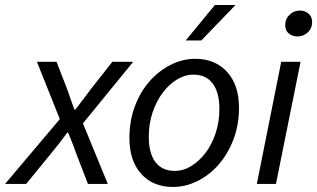

<svg xmlns="http://www.w3.org/2000/svg" viewBox="-64 -732 1262 764"><path d="M174 -258 83 -486H161L203 -378Q211 -356 217.5 -336.5Q224 -317 232 -296H236Q251 -316 267 -336.5Q283 -357 298 -378L383 -486H466L266 -241L365 0H286L242 -114Q234 -136 225.5 -158.5Q217 -181 207 -204H203Q187 -181 170 -159.5Q153 -138 134 -115L40 0H-44Z M624 12Q545 12 498 -40Q451 -92 451 -183Q451 -252 473 -310Q495 -368 532 -409.5Q569 -451 616 -474.5Q663 -498 713 -498Q792 -498 839.5 -446Q887 -394 887 -303Q887 -234 864.5 -176Q842 -118 805.5 -76.5Q769 -35 721.5 -11.5Q674 12 624 12ZM705 -435Q672 -435 640 -415.5Q608 -396 583 -362.5Q558 -329 543 -284Q528 -239 528 -188Q528 -122 554.5 -87Q581 -52 632 -52Q666 -52 697.5 -71.5Q729 -91 754 -124Q779 -157 794 -202Q809 -247 809 -298Q809 -364 782.5 -399.5Q756 -435 705 -435ZM791 -712H873L737 -571H675Z M1055 -486H1132L1034 0H958ZM1120 -587Q1100 -587 1085.5 -598.5Q1071 -610 1071 -632Q1071 -657 1088.5 -673.5Q1106 -690 1129 -690Q1149 -690 1163.5 -678Q1178 -666 1178 -644Q1178 -619 1160.5 -603Q1143 -587 1120 -587Z"/></svg>

Font: mr_Source Sans Pro
Style: Italic
Weight: 400
Italic angle: -11°
Designer: Paul D. Hunt
Foundry: Adobe Systems Incorporated
Version: Version 1.036;July 10, 2024;FontCreator 11.5.0.2430 64-bit